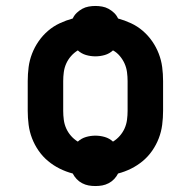

<svg xmlns="http://www.w3.org/2000/svg" viewBox="-20 -582 640 644"><path d="M300 42Q288 42 277 40Q266 38 255.5 32.5Q245 27 237 18.5Q229 10 224 0Q201 -6 180 -16.5Q159 -27 141 -42Q123 -57 109.5 -76.5Q96 -96 87.5 -118Q79 -140 76 -163.5Q73 -187 73 -210V-310Q73 -334 76 -357Q79 -380 87.5 -402Q96 -424 109.5 -443.5Q123 -463 141 -478.5Q159 -494 180.5 -504Q202 -514 224 -520Q229 -531 237.5 -539Q246 -547 256 -552.5Q266 -558 277.5 -560Q289 -562 300 -562Q311 -562 322.5 -560Q334 -558 344 -552.5Q354 -547 362.5 -539Q371 -531 376 -520Q398 -514 419.5 -504Q441 -494 459 -478.5Q477 -463 490.5 -443.5Q504 -424 512.5 -402Q521 -380 524 -357Q527 -334 527 -310V-210Q527 -187 524 -163.5Q521 -140 512.5 -118Q504 -96 490.5 -76.5Q477 -57 459 -42Q441 -27 420 -16.5Q399 -6 376 0Q371 10 363 18.5Q355 27 344.5 32.5Q334 38 323 40Q312 42 300 42ZM241 -107Q253 -118 268.5 -122.5Q284 -127 300 -127Q316 -127 331.5 -122.5Q347 -118 359 -107Q372 -115 382 -126.5Q392 -138 398 -151.5Q404 -165 406 -180Q408 -195 408 -210V-310Q408 -325 406 -340Q404 -355 398 -368.5Q392 -382 382 -394Q372 -406 359 -413Q347 -402 331.5 -397.5Q316 -393 300 -393Q284 -393 268.5 -397.5Q253 -402 241 -413Q228 -405 218 -393.5Q208 -382 202 -368.5Q196 -355 194 -340Q192 -325 192 -310V-210Q192 -195 194 -180Q196 -165 202 -151.5Q208 -138 218 -126.5Q228 -115 241 -107Z"/></svg>

Font: Iosevka Custom Extended
Style: Bold
Weight: 700
Width: 7
Monospace: yes
Designer: Belleve Invis
Foundry: Belleve Invis
Version: Version 11.2.4; ttfautohint (v1.8.4)